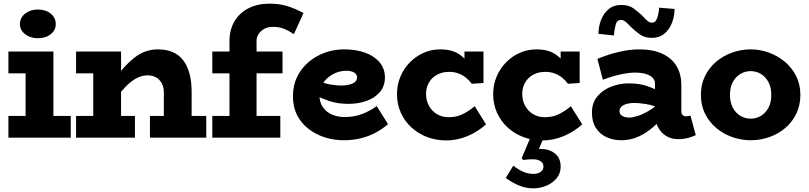

<svg xmlns="http://www.w3.org/2000/svg" viewBox="-20 -753 4423 1050"><path d="M120 -40V-471H272V-40ZM26 0V-119H367V0ZM26 -352V-471H230V-352ZM186 -544Q146 -544 117.5 -566Q89 -588 89 -621Q89 -656 117.5 -678.5Q146 -701 186 -701Q230 -701 257.5 -678.5Q285 -656 285 -621Q285 -588 257.5 -566Q230 -544 186 -544Z M876 0V-250Q876 -269 870 -285.5Q864 -302 852.5 -314.5Q841 -327 824.5 -334Q808 -341 787 -341Q763 -341 739 -331Q715 -321 690.5 -300.5Q666 -280 641 -250Q616 -220 589 -180V-299Q624 -346 655 -380.5Q686 -415 715.5 -438Q745 -461 776.5 -472Q808 -483 844 -483Q889 -483 923.5 -468.5Q958 -454 981 -424.5Q1004 -395 1016 -351.5Q1028 -308 1028 -250V0ZM396 0V-119H718V0ZM490 0V-471H642V0ZM396 -352V-471H605V-352ZM800 0V-119H1108V0Z M1235 -66V-529Q1235 -590 1262 -636Q1289 -682 1338.5 -707.5Q1388 -733 1454 -733Q1508 -733 1550 -720Q1592 -707 1640 -682L1587 -566Q1554 -588 1529.5 -597Q1505 -606 1474 -606Q1443 -606 1423 -594Q1403 -582 1393 -565Q1383 -548 1383 -532V-66ZM1141 0V-119H1513V0ZM1141 -352V-471H1525V-352Z M1859 14Q1807 14 1757.5 -1.5Q1708 -17 1668 -47.5Q1628 -78 1605 -123Q1582 -168 1582 -227Q1582 -286 1605 -333Q1628 -380 1667.5 -413.5Q1707 -447 1757 -465Q1807 -483 1862 -483Q1928 -483 1978 -464.5Q2028 -446 2056.5 -411.5Q2085 -377 2085 -330Q2085 -281 2057 -249Q2029 -217 1984 -201Q1939 -185 1888 -185Q1827 -185 1782.5 -200Q1738 -215 1694 -238V-323Q1749 -297 1785.5 -291Q1822 -285 1849 -285Q1877 -286 1895.5 -291.5Q1914 -297 1923.5 -307Q1933 -317 1933 -330Q1933 -346 1917 -356Q1901 -366 1874 -366Q1846 -366 1820 -356Q1794 -346 1773 -328Q1752 -310 1739.5 -286Q1727 -262 1727 -233Q1727 -194 1745.5 -167Q1764 -140 1795.5 -126.5Q1827 -113 1865 -113Q1919 -113 1963 -130.5Q2007 -148 2040 -173L2102 -74Q2072 -48 2035 -28Q1998 -8 1954 3Q1910 14 1859 14Z M2421 15Q2365 15 2316 -3.5Q2267 -22 2230 -56Q2193 -90 2172 -136.5Q2151 -183 2151 -238Q2151 -290 2170 -334.5Q2189 -379 2222 -412.5Q2255 -446 2297.5 -464.5Q2340 -483 2387 -483Q2433 -483 2464 -470.5Q2495 -458 2518.5 -434Q2542 -410 2563 -375L2520 -381V-471H2624V-299L2560 -295Q2545 -315 2526.5 -329.5Q2508 -344 2485.5 -352Q2463 -360 2436 -360Q2409 -360 2386 -351.5Q2363 -343 2346 -327Q2329 -311 2319.5 -289Q2310 -267 2310 -240Q2310 -203 2326 -174Q2342 -145 2370 -128.5Q2398 -112 2433 -112Q2476 -112 2509 -128Q2542 -144 2576 -172L2638 -73Q2594 -33 2537.5 -9Q2481 15 2421 15Z M2947 15Q2891 15 2842 -3.5Q2793 -22 2756 -56Q2719 -90 2698 -136.5Q2677 -183 2677 -238Q2677 -290 2696 -334.5Q2715 -379 2748 -412.5Q2781 -446 2823.5 -464.5Q2866 -483 2913 -483Q2959 -483 2990 -470.5Q3021 -458 3044.5 -434Q3068 -410 3089 -375L3046 -381V-471H3150V-299L3086 -295Q3071 -315 3052.5 -329.5Q3034 -344 3011.5 -352Q2989 -360 2962 -360Q2935 -360 2912 -351.5Q2889 -343 2872 -327Q2855 -311 2845.5 -289Q2836 -267 2836 -240Q2836 -203 2852 -174Q2868 -145 2896 -128.5Q2924 -112 2959 -112Q3002 -112 3035 -128Q3068 -144 3102 -172L3164 -73Q3120 -33 3063.5 -9Q3007 15 2947 15ZM2897 277Q2854 277 2816 260.5Q2778 244 2746 220L2787 153Q2815 175 2842 186.5Q2869 198 2897 198Q2921 198 2936.5 187Q2952 176 2952 158Q2952 138 2935.5 128Q2919 118 2895 118Q2879 118 2866.5 119Q2854 120 2841 122L2833 112L2887 -16H2960L2927 62Q2929 62 2933 62Q2937 62 2941 62Q2985 62 3015.5 87Q3046 112 3046 158Q3046 196 3023.5 222.5Q3001 249 2967 263Q2933 277 2897 277Z M3687 8Q3654 8 3625.5 -8Q3597 -24 3579.5 -55.5Q3562 -87 3562 -132V-295Q3562 -316 3547.5 -329.5Q3533 -343 3508 -349.5Q3483 -356 3453 -356Q3419 -356 3373 -346Q3327 -336 3277 -317L3247 -431Q3307 -456 3366 -469.5Q3425 -483 3475 -483Q3553 -483 3604.5 -458Q3656 -433 3681 -389.5Q3706 -346 3706 -288V-146Q3706 -130 3713.5 -123.5Q3721 -117 3731 -117Q3739 -117 3745.5 -118.5Q3752 -120 3756 -121L3785 -14Q3772 -7 3746 0.5Q3720 8 3687 8ZM3377 14Q3334 14 3297.5 -2.5Q3261 -19 3239 -53Q3217 -87 3217 -139Q3218 -193 3248.5 -228Q3279 -263 3324.5 -280Q3370 -297 3416 -297Q3478 -297 3520 -282Q3562 -267 3605 -244V-152Q3553 -178 3513 -184Q3473 -190 3447 -190Q3426 -190 3408 -185Q3390 -180 3379 -170.5Q3368 -161 3368 -145Q3368 -133 3375.5 -125Q3383 -117 3395.5 -113.5Q3408 -110 3422 -110Q3439 -110 3467.5 -119Q3496 -128 3531.5 -149Q3567 -170 3605 -206L3602 -108Q3568 -69 3531.5 -41.5Q3495 -14 3457 0Q3419 14 3377 14ZM3545 -546Q3505 -546 3479 -565Q3453 -584 3433 -603Q3414 -623 3402 -633.5Q3390 -644 3376 -644Q3354 -644 3347 -618Q3340 -592 3337 -559L3253 -568Q3253 -608 3267 -644Q3281 -680 3308.5 -703Q3336 -726 3376 -726Q3419 -726 3444 -707.5Q3469 -689 3491 -669Q3508 -650 3520 -639.5Q3532 -629 3545 -629Q3560 -629 3567.5 -641Q3575 -653 3579 -671.5Q3583 -690 3585 -711L3669 -704Q3669 -665 3655 -628.5Q3641 -592 3613.5 -569Q3586 -546 3545 -546Z M4085 14Q4033 14 3984 -3.5Q3935 -21 3896.5 -53.5Q3858 -86 3835.5 -131.5Q3813 -177 3813 -234Q3813 -291 3835.5 -337Q3858 -383 3896.5 -415.5Q3935 -448 3984 -465.5Q4033 -483 4085 -483Q4136 -483 4184.5 -465.5Q4233 -448 4272 -415.5Q4311 -383 4334 -337Q4357 -291 4357 -234Q4357 -177 4335 -131.5Q4313 -86 4275 -53.5Q4237 -21 4188 -3.5Q4139 14 4085 14ZM4085 -104Q4116 -104 4141.5 -119.5Q4167 -135 4182.5 -164Q4198 -193 4198 -234Q4198 -275 4182.5 -304Q4167 -333 4141.5 -348.5Q4116 -364 4085 -364Q4055 -364 4029 -348.5Q4003 -333 3987.5 -304Q3972 -275 3972 -234Q3972 -193 3987.5 -164Q4003 -135 4029 -119.5Q4055 -104 4085 -104Z"/></svg>

Font: BioRhyme ExtraBold
Style: Regular
Weight: 800
Designer: Aoife Mooney
Foundry: Aoife Mooney Type
Version: Version 1.600;gftools[0.9.33]